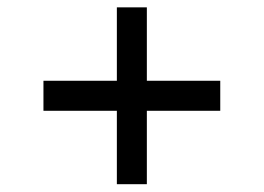

<svg xmlns="http://www.w3.org/2000/svg" viewBox="-20 -538 699 509"><path d="M289.8 -49.7H369.3V-244.3H563.9V-323.9H369.3V-518.5H289.8V-323.9H95.2V-244.3H289.8Z"/></svg>

Font: Karasuma Gothic
Style: Regular
Weight: 400
Designer: Rasmus Andersson, Ryoko Nishizuka
Foundry: Genbu
Version: Version 1.00